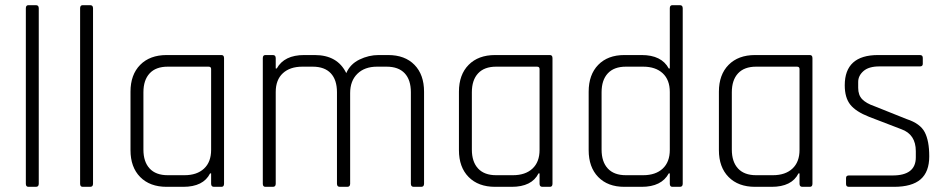

<svg xmlns="http://www.w3.org/2000/svg" viewBox="-20 -723 3670 743"><path d="M119 0H90Q80 0 80 -12V-691Q80 -703 90 -703H119Q130 -703 130 -691V-12Q130 0 119 0Z M329 0H300Q290 0 290 -12V-691Q290 -703 300 -703H329Q340 -703 340 -691V-12Q340 0 329 0Z M689 0H625Q560 0 522.5 -38Q485 -76 485 -142V-368Q485 -434 522.5 -472Q560 -510 625 -510H837Q847 -510 847 -498V-12Q847 0 837 0H808Q797 0 797 -12V-52H793Q767 0 689 0ZM797 -143V-456Q797 -465 787 -465H629Q583 -465 559 -439Q535 -413 535 -366V-144Q535 -97 559 -71Q583 -45 629 -45H694Q742 -45 769.5 -70.5Q797 -96 797 -143Z M1036 0H1007Q997 0 997 -12V-498Q997 -510 1007 -510H1036Q1047 -510 1047 -498V-458H1051Q1080 -510 1157 -510H1198Q1286 -510 1320 -440Q1335 -475 1371 -492.5Q1407 -510 1445 -510H1482Q1547 -510 1584 -472Q1621 -434 1621 -368V-12Q1621 0 1610 0H1581Q1570 0 1570 -12V-366Q1570 -414 1546 -439.5Q1522 -465 1476 -465H1439Q1391 -465 1363 -437.5Q1335 -410 1335 -363V-12Q1335 0 1324 0H1295Q1284 0 1284 -12V-366Q1284 -414 1260 -439.5Q1236 -465 1190 -465H1150Q1102 -465 1074.5 -439.5Q1047 -414 1047 -367V-12Q1047 0 1036 0Z M1960 0H1896Q1831 0 1793.5 -38Q1756 -76 1756 -142V-368Q1756 -434 1793.5 -472Q1831 -510 1896 -510H2108Q2118 -510 2118 -498V-12Q2118 0 2108 0H2079Q2068 0 2068 -12V-52H2064Q2038 0 1960 0ZM2068 -143V-456Q2068 -465 2058 -465H1900Q1854 -465 1830 -439Q1806 -413 1806 -366V-144Q1806 -97 1830 -71Q1854 -45 1900 -45H1965Q2013 -45 2040.5 -70.5Q2068 -96 2068 -143Z M2463 0H2396Q2332 0 2295 -38Q2258 -76 2258 -142V-368Q2258 -434 2295 -472Q2332 -510 2396 -510H2463Q2540 -510 2568 -458H2572V-691Q2572 -703 2582 -703H2611Q2622 -703 2622 -691V-12Q2622 0 2611 0H2582Q2572 0 2572 -12V-52H2568Q2540 0 2463 0ZM2572 -143V-367Q2572 -414 2544.5 -439.5Q2517 -465 2469 -465H2402Q2356 -465 2332 -439Q2308 -413 2308 -366V-144Q2308 -97 2332 -71Q2356 -45 2402 -45H2469Q2517 -45 2544.5 -70.5Q2572 -96 2572 -143Z M2966 0H2902Q2837 0 2799.5 -38Q2762 -76 2762 -142V-368Q2762 -434 2799.5 -472Q2837 -510 2902 -510H3114Q3124 -510 3124 -498V-12Q3124 0 3114 0H3085Q3074 0 3074 -12V-52H3070Q3044 0 2966 0ZM3074 -143V-456Q3074 -465 3064 -465H2906Q2860 -465 2836 -439Q2812 -413 2812 -366V-144Q2812 -97 2836 -71Q2860 -45 2906 -45H2971Q3019 -45 3046.5 -70.5Q3074 -96 3074 -143Z M3439 0H3265Q3254 0 3254 -11V-34Q3254 -44 3265 -44H3434Q3524 -44 3524 -114V-138Q3524 -203 3468 -223L3343 -271Q3292 -291 3270.5 -318Q3249 -345 3249 -393Q3249 -510 3378 -510H3540Q3551 -510 3551 -499V-476Q3551 -466 3540 -466H3383Q3342 -466 3321.5 -448Q3301 -430 3301 -406V-383Q3301 -355 3316.5 -339Q3332 -323 3364 -312L3489 -262Q3541 -245 3558.5 -211.5Q3576 -178 3576 -118Q3576 -58 3542.5 -29Q3509 0 3439 0Z"/></svg>

Font: Rajdhani
Style: Regular
Weight: 400
Designer: Satya Rajpurohit, Jyotish Sonowal
Foundry: Indian Type Foundry
Version: Version 1.201;PS 1.0;hotconv 1.0.78;makeotf.lib2.5.61930; tt